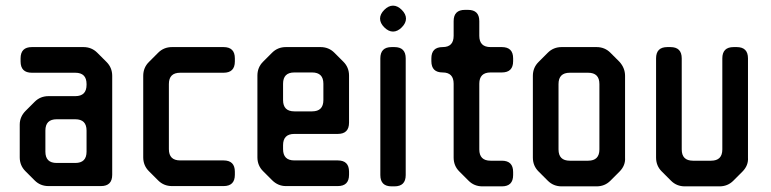

<svg xmlns="http://www.w3.org/2000/svg" viewBox="-20 -652 2733 681"><path d="M103 -12Q123 8 152 8H338Q378 8 378 -32V-383Q378 -412 358 -432L325 -465Q305 -485 276 -485H93Q53 -485 53 -445V-434Q53 -394 93 -394H247Q287 -394 287 -354V-351Q287 -311 247 -311H152Q123 -311 103 -291L71 -259Q50 -238 50 -210V-94Q50 -65 70 -45ZM141 -114V-189Q141 -229 181 -229H247Q287 -229 287 -189V-114Q287 -74 247 -74H181Q141 -74 141 -114Z M541 -12Q561 8 590 8H773Q813 8 813 -32V-43Q813 -83 773 -83H619Q579 -83 579 -123V-354Q579 -394 619 -394H773Q813 -394 813 -434V-445Q813 -485 773 -485H590Q561 -485 541 -465L508 -432Q488 -412 488 -383V-94Q488 -65 508 -45Z M945 -13Q966 8 994 8H1178Q1218 8 1218 -32V-43Q1218 -83 1178 -83H1024Q984 -83 984 -123V-137Q984 -177 1024 -177H1178Q1218 -177 1218 -217V-384Q1218 -413 1198 -433L1166 -465Q1146 -485 1117 -485H994Q965 -485 945 -465L913 -433Q893 -413 893 -384V-94Q893 -65 913 -45ZM984 -297V-355Q984 -395 1024 -395H1087Q1127 -395 1127 -355V-297Q1127 -257 1087 -257H1024Q984 -257 984 -297Z M1343 -555Q1358 -540 1374 -540Q1390 -540 1405 -555Q1420 -570 1420 -586Q1420 -602 1405 -617Q1390 -632 1374 -632Q1358 -632 1343 -617Q1328 -602 1328 -586Q1328 -570 1343 -555ZM1369 9H1379Q1419 9 1419 -31V-445Q1419 -485 1379 -485H1369Q1329 -485 1329 -445V-31Q1329 9 1369 9Z M1609 -44 1642 -11Q1662 9 1691 9H1760Q1800 9 1800 -31V-42Q1800 -82 1760 -82H1720Q1680 -82 1680 -122V-355Q1680 -395 1720 -395H1760Q1800 -395 1800 -435V-445Q1800 -485 1760 -485H1720Q1680 -485 1680 -525V-577Q1680 -617 1640 -617H1629Q1589 -617 1589 -577V-525Q1589 -485 1550 -485Q1510 -485 1510 -445V-435Q1510 -395 1550 -395Q1589 -395 1589 -355V-93Q1589 -64 1609 -44Z M1923 -11Q1943 9 1972 9H2096Q2125 9 2145 -11L2177 -43Q2199 -65 2197 -93V-383Q2197 -411 2177 -433L2145 -465Q2125 -485 2096 -485H1972Q1943 -485 1923 -465L1890 -432Q1870 -412 1870 -383V-93Q1870 -64 1890 -44ZM1961 -122V-354Q1961 -394 2001 -394H2066Q2106 -394 2106 -354V-122Q2106 -82 2066 -82H2001Q1961 -82 1961 -122Z M2360 -11Q2380 9 2409 9H2532Q2561 9 2581 -11L2613 -43Q2635 -65 2633 -93V-445Q2633 -485 2593 -485H2582Q2542 -485 2542 -445V-122Q2542 -82 2502 -82H2438Q2398 -82 2398 -122V-445Q2398 -485 2358 -485H2347Q2307 -485 2307 -445V-93Q2307 -64 2327 -44Z"/></svg>

Font: WDXL Lubrifont TC
Style: Regular
Weight: 400
Designer: [WDXL Lubrifont] Copyright 2020-2022 (c) NightFurySL2001, Skr-ZERO; [ZCOOL QingKe HuangYou] Copyright 2018-2022 (c) The 
Version: Version 2.001;hotconv 1.1.1;makeotfexe 2.6.0